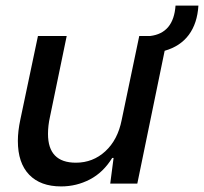

<svg xmlns="http://www.w3.org/2000/svg" viewBox="-20 -658 731 688"><path d="M44 -153Q44 -188 53 -230L116 -529H219L159 -239Q152 -208 152 -178Q152 -75 252 -75Q313 -75 357.5 -116Q402 -157 416 -228L479 -529H518Q602 -539 609 -638H691Q687 -574 656.5 -533Q626 -492 570 -476L472 0H375L387 -92H382Q350 -40 302 -15Q254 10 199 10Q125 10 84.5 -32Q44 -74 44 -153Z"/></svg>

Font: Mona Sans Medium
Style: Italic
Weight: 500
Italic angle: -11.7°
Designer: Deni Anggara
Foundry: GitHub
Version: Version 2.000